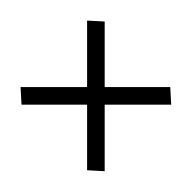

<svg xmlns="http://www.w3.org/2000/svg" viewBox="-124 -764 849 849"><g transform="rotate(45 300.0 -340.0)"><path d="M95 -80 37 -132 245 -340 37 -548 95 -600 300 -395 505 -600 563 -548 355 -340 563 -132 505 -80 300 -285Z"/></g></svg>

Font: Iosevka Aile
Style: Regular
Weight: 400
Designer: Belleve Invis
Foundry: Belleve Invis
Version: Version 28.0.1; ttfautohint (v1.8.4)